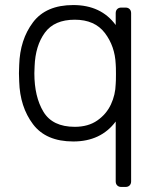

<svg xmlns="http://www.w3.org/2000/svg" viewBox="-20 -550 621 760"><path d="M55 -260 56 -293Q59 -393 110.5 -461.5Q162 -530 270 -530Q380 -530 438 -451V-498Q438 -508 444 -514Q450 -520 460 -520H477Q487 -520 493 -514Q499 -508 499 -498V168Q499 178 493 184Q487 190 477 190H460Q450 190 444 184Q438 178 438 168V-69Q379 10 270 10Q162 10 110.5 -58.5Q59 -127 56 -227ZM117 -288 116 -260Q116 -167 152 -107.5Q188 -48 276 -48Q329 -48 365 -73Q401 -98 419 -136.5Q437 -175 438 -218Q439 -228 439 -257Q439 -286 438 -296Q435 -367 395 -419.5Q355 -472 276 -472Q195 -472 157.5 -420.5Q120 -369 117 -288Z"/></svg>

Font: Rubik
Style: Regular
Weight: 300
Designer: Hubert & Fischer
Foundry: Hubert & Fischer
Version: Version 1.100